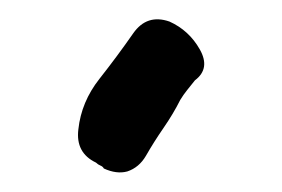

<svg xmlns="http://www.w3.org/2000/svg" viewBox="-20 -610 288 196"><path d="M179 -528Q175 -523 171 -518Q167 -513 164 -508Q157 -494 147 -479.5Q137 -465 129 -451Q122 -439 110 -435Q99 -432 86 -438Q85 -440 82.5 -441Q80 -442 78 -444Q57 -454 60 -478Q63 -506 81.5 -529.5Q100 -553 116 -576Q130 -596 153 -588Q173 -579 184 -559.5Q195 -540 179 -528Z"/></svg>

Font: Slackside One
Style: Regular
Weight: 400
Version: Version 1.000